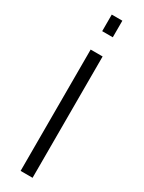

<svg xmlns="http://www.w3.org/2000/svg" viewBox="-240 -945 728 973"><g transform="rotate(30 124.0 -458.5)"><path d="M89 0V-710H159V0ZM93 -820V-917H155V-820Z"/></g></svg>

Font: Boldmen
Style: Regular
Weight: 400
Designer: Matt McInerney, Pablo Impallari, Rodrigo Fuenzalida
Foundry: LIVING CONCEPT
Version: Version 1.000